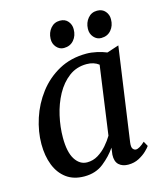

<svg xmlns="http://www.w3.org/2000/svg" viewBox="-113 -830 788 925"><g transform="rotate(-15 281.0 -368.0)"><path d="M448 -91Q445 -68 451.5 -59.5Q458 -51 467 -51Q483.5 -51 512 -77.5L525.5 -53Q520.5 -45 505 -30Q489.5 -15 466 -2.5Q442.5 10 412.5 10Q383.5 10 366 -6Q348.5 -22 350 -56L354.5 -90Q329.5 -53 290 -21.5Q250.5 10 194 10Q140.5 10 104.8 -16.2Q69 -42.5 51 -88.5Q33 -134.5 33 -193.5Q33 -256 54 -320.5Q75 -385 116 -439Q157 -493 217 -526Q277 -559 354.5 -559Q378.5 -559 406 -553Q433.5 -547 454.5 -538L514 -557.5ZM403 -491Q378.5 -510 342.5 -510Q292 -510 254.2 -481.5Q216.5 -453 191.2 -406.8Q166 -360.5 153.5 -305.2Q141 -250 141 -196.5Q141 -124.5 164.2 -88.2Q187.5 -52 224 -52Q253.5 -52 278.5 -67.2Q303.5 -82.5 323 -105Q342.5 -127.5 355.5 -149.5ZM258 -613Q236.5 -613 221.2 -630.5Q206 -648 207 -672.5Q208 -703 226 -724.2Q244 -745.5 272.5 -745.5Q298.5 -745.5 312.8 -728.2Q327 -711 326.5 -688.5Q326.5 -656.5 308 -634.8Q289.5 -613 258 -613ZM444 -613Q422.5 -613 407.2 -630.5Q392 -648 393 -672.5Q394 -703 411.8 -724.2Q429.5 -745.5 458 -745.5Q484 -745.5 498.5 -728.2Q513 -711 512.5 -688.5Q512.5 -656.5 494 -634.8Q475.5 -613 444 -613Z"/></g></svg>

Font: Merriweather Text Regular
Style: Italic
Weight: 400
Italic angle: -7.8°
Designer: Eben Sorkin
Foundry: Eben Sorkin
Version: Version 2.100; ttfautohint (v1.7.19-72a1) -l 8 -r 50 -G 200 